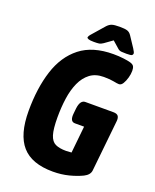

<svg xmlns="http://www.w3.org/2000/svg" viewBox="-158 -950 846 1048"><g transform="rotate(20 265.0 -426.0)"><path d="M279 8Q156 8 99 -57Q42 -122 42 -259Q42 -391 74.5 -492.5Q107 -594 179.5 -651Q252 -708 372 -708Q404 -708 431.5 -704.5Q459 -701 472 -697Q489 -692 494 -682.5Q499 -673 499 -657Q499 -638 493 -616.5Q487 -595 477.5 -579.5Q468 -564 455 -564Q445 -564 423 -568.5Q401 -573 365 -573Q317 -573 285.5 -549Q254 -525 235.5 -484Q217 -443 209.5 -390.5Q202 -338 202 -280Q202 -212 212.5 -178.5Q223 -145 246.5 -134Q270 -123 309 -123Q321 -123 340 -125L356 -281H303Q272 -281 278 -331L281 -360Q287 -410 317 -410H479Q500 -410 507.5 -400Q515 -390 513 -370L482 -72Q479 -46 447 -30Q414 -14 371 -3Q328 8 279 8ZM248 -734Q225 -734 216 -737.5Q207 -741 207 -746Q207 -748 210 -754Q213 -760 226 -774L281 -837Q294 -851 308 -855.5Q322 -860 353 -860Q383 -860 397 -855.5Q411 -851 421 -836L462 -774Q474 -755 474 -749Q474 -742 468.5 -738Q463 -734 437 -734Q422 -734 409 -735Q396 -736 388 -743L347 -779L301 -746Q288 -737 277.5 -735.5Q267 -734 248 -734Z"/></g></svg>

Font: Asap Condensed
Style: Bold Italic
Weight: 700
Width: 3
Italic angle: -6°
Designer: Pablo Cosgaya
Foundry: Omnibus-Type
Version: Version 3.001; ttfautohint (v1.8.4.7-5d5b)